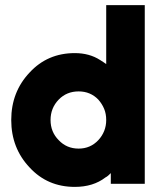

<svg xmlns="http://www.w3.org/2000/svg" viewBox="-20 -720 637 752"><path d="M288 -362Q241 -362 210 -330Q178 -297 178 -250Q178 -203 210 -171Q241 -138 288 -138Q334 -138 365 -171Q380 -187 388 -207Q396 -227 396 -250Q396 -274 388 -293.5Q380 -313 365 -330Q334 -362 288 -362ZM273 -512Q330 -512 372 -485Q379 -481 384.5 -477Q390 -473 396 -469V-700H547V0H414V-42Q409 -37 404 -32.5Q399 -28 393 -25Q345 12 273 12Q166 12 96 -64Q24 -140 24 -250Q24 -360 96 -436Q166 -512 273 -512Z"/></svg>

Font: Unageo
Style: ExtraBold
Weight: 800
Designer: Richard Sepsi
Foundry: Richard Sepsi
Version: Version 2.000